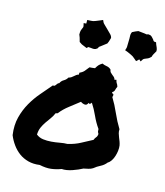

<svg xmlns="http://www.w3.org/2000/svg" viewBox="-125 -942 904 1051"><g transform="rotate(15 327.0 -417.0)"><path d="M569.3 -293Q568.4 -281.2 571.3 -270.5Q574.2 -259.8 578.6 -249.5Q583 -239.3 586.9 -228.5Q590.8 -217.8 592.8 -207Q594.7 -193.4 592.8 -177.2Q590.8 -161.1 585.9 -146Q581.1 -130.9 573.2 -118.7Q565.4 -106.4 554.7 -100.6Q541 -83 521.5 -73.2Q502 -63.5 485.4 -49.8Q474.6 -43 461.4 -40Q448.2 -37.1 434.6 -34.2Q423.8 -28.3 409.2 -22Q394.5 -15.6 378.9 -10.3Q363.3 -4.9 347.7 -2.4Q332 0 320.3 -1Q291 9.8 263.2 13.2Q235.4 16.6 198.2 8.8Q163.1 13.7 133.3 5.9Q103.5 -2 80.6 -19Q57.6 -36.1 40.5 -60.1Q23.4 -84 12.7 -110.4Q4.9 -166 16.6 -211.4Q28.3 -256.8 50.3 -295.4Q72.3 -334 100.6 -366.7Q128.9 -399.4 155.3 -430.7Q161.1 -428.7 164.6 -431.2Q168 -433.6 170.9 -438Q173.8 -442.4 177.2 -446.3Q180.7 -450.2 185.5 -451.2Q192.4 -465.8 205.6 -473.1Q218.8 -480.5 226.6 -494.1Q235.4 -496.1 241.2 -500Q247.1 -503.9 252.4 -508.8Q257.8 -513.7 263.7 -518.1Q269.5 -522.5 277.3 -524.4V-535.2Q294.9 -543 303.2 -553.2Q311.5 -563.5 323.2 -578.1Q332 -579.1 337.4 -579.1Q342.8 -579.1 353.5 -581.1Q361.3 -594.7 367.7 -601.6Q374 -608.4 386.7 -616.2Q398.4 -610.4 412.6 -608.4Q426.8 -606.4 437.5 -595.7Q438.5 -585.9 443.4 -580.6Q448.2 -575.2 454.1 -570.8Q460 -566.4 465.3 -561.5Q470.7 -556.6 472.7 -547.9Q476.6 -546.9 478 -548.8Q479.5 -550.8 483.4 -549.8Q486.3 -536.1 490.2 -531.7Q494.1 -527.3 498 -514.6Q493.2 -504.9 490.7 -494.6Q488.3 -484.4 478.5 -479.5Q477.5 -472.7 482.4 -472.2Q487.3 -471.7 488.3 -466.8Q489.3 -458 485.4 -454.1Q508.8 -416 527.3 -373.5Q545.9 -331.1 569.3 -293ZM447.3 -200.2Q451.2 -210.9 457.5 -217.8Q463.9 -224.6 464.8 -238.3Q460 -246.1 459 -250.5Q458 -254.9 458 -264.6Q436.5 -294.9 420.9 -329.6Q405.3 -364.3 385.7 -394.5Q383.8 -390.6 378.9 -386.7Q374 -382.8 368.2 -388.7Q366.2 -380.9 361.3 -377.4Q356.4 -374 350.6 -374.5Q344.7 -375 338.4 -377.4Q332 -379.9 327.1 -383.8Q298.8 -361.3 270.5 -339.8Q242.2 -318.4 219.7 -290Q215.8 -288.1 214.8 -288.6Q213.9 -289.1 209 -287.1Q201.2 -268.6 189.9 -253.4Q178.7 -238.3 168 -222.7Q157.2 -207 149.4 -189.5Q141.6 -171.9 140.6 -148.4Q157.2 -134.8 179.7 -131.8Q202.1 -128.9 226.1 -130.9Q250 -132.8 272.9 -137.2Q295.9 -141.6 315.4 -141.6Q356.4 -151.4 385.7 -167.5Q415 -183.6 447.3 -200.2ZM653.3 -768.6 654.3 -757.8Q647.5 -746.1 643.1 -738.3Q638.7 -730.5 636.7 -721.7Q626 -710.9 620.1 -708.5Q614.3 -706.1 609.4 -704.1Q598.6 -700.2 594.7 -696.3L585 -681.6L575.2 -690.4L560.5 -676.8Q549.8 -685.5 544.9 -689.9Q540 -694.3 535.6 -697.3Q531.2 -700.2 523.9 -703.6Q516.6 -707 501 -713.9L487.3 -718.8L491.2 -731.4Q493.2 -736.3 492.7 -749Q492.2 -761.7 493.2 -770.5Q494.1 -786.1 493.2 -799.8Q492.2 -813.5 498 -824.2Q518.6 -835 530.3 -838.9Q540 -837.9 548.8 -836.9Q557.6 -835.9 566.4 -835Q573.2 -834 575.2 -833.5Q577.1 -833 577.6 -833Q578.1 -833 580.1 -833.5Q582 -834 587.9 -835.9L599.6 -834Q606.4 -831.1 610.8 -825.7Q615.2 -820.3 620.1 -815.4Q624 -807.6 627.9 -805.7L639.6 -804.7L643.6 -793Q648.4 -783.2 649.9 -778.8Q651.4 -774.4 653.3 -768.6ZM361.3 -806.6Q372.1 -794.9 382.8 -785.2Q393.6 -775.4 395.5 -763.7Q391.6 -748 389.2 -742.2Q386.7 -736.3 383.8 -729.5Q371.1 -718.8 354.5 -707Q348.6 -702.1 346.7 -701.2Q344.7 -700.2 344.2 -699.7Q343.8 -699.2 343.3 -697.8Q342.8 -696.3 339.8 -690.4L330.1 -683.6Q322.3 -680.7 315.4 -681.2Q308.6 -681.6 301.8 -682.6Q298.8 -682.6 294.4 -683.1Q290 -683.6 288.1 -683.6L280.3 -675.8L268.6 -680.7Q257.8 -685.5 253.4 -687Q249 -688.5 244.1 -692.4L235.4 -698.2Q231.4 -712.9 229 -721.2Q226.6 -729.5 222.7 -737.3Q222.7 -753.9 224.6 -759.8Q226.6 -765.6 228.5 -770.5Q234.4 -781.2 233.4 -786.1L229.5 -803.7L244.1 -804.7V-825.2Q257.8 -826.2 264.6 -826.2Q271.5 -826.2 277.3 -827.6Q283.2 -829.1 290.5 -832Q297.9 -835 314.5 -841.8L328.1 -847.7L334 -835Q335.9 -831.1 345.2 -822.3Q354.5 -813.5 361.3 -806.6Z"/></g></svg>

Font: Permanent Marker
Style: Regular
Weight: 400
Designer: Font Diner, Inc
Foundry: Font Diner, Inc
Version: Version 1.000